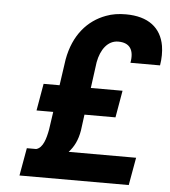

<svg xmlns="http://www.w3.org/2000/svg" viewBox="-52 -767 722 814"><g transform="rotate(5 309.0 -360.0)"><path d="M429 -602C478 -602 498 -572 488 -517H614C619 -547 619 -575 615 -600C602 -676 547 -720 451 -720C421 -720 393 -716 367 -706C291 -678 232 -613 213 -507L197 -396H129L109 -281H180L169 -205C162 -167 151 -126 122 -118H82L61 0H526L547 -118H260C282 -142 297 -171 304 -213L313 -281H445L465 -396H330L345 -507C355 -561 384 -602 429 -602Z"/></g></svg>

Font: Asimov
Style: NarIt
Weight: 500
Designer: Google
Version: Version 2.000980; 2014